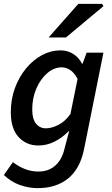

<svg xmlns="http://www.w3.org/2000/svg" viewBox="-21 -764 579 995"><path d="M174 211Q129 211 83 195Q37 179 -1 143L46 76Q73 98 107 111.5Q141 125 178 125Q231 125 265.5 94Q300 63 313 8L338 -87Q303 -51 262.5 -30.5Q222 -10 178 -10Q116 -10 75.5 -53.5Q35 -97 35 -183Q35 -250 56.5 -308Q78 -366 114.5 -410Q151 -454 197 -478.5Q243 -503 293 -503Q329 -503 358.5 -484.5Q388 -466 404 -434H407L428 -491H515L415 7Q395 109 333 160Q271 211 174 211ZM217 -99Q246 -99 281 -116.5Q316 -134 344 -173L381 -355Q364 -387 343 -401Q322 -415 299 -415Q259 -415 224 -385Q189 -355 167.5 -305.5Q146 -256 146 -197Q146 -148 165.5 -123.5Q185 -99 217 -99ZM231 -570 385 -744H508L515 -732L321 -570Z"/></svg>

Font: Source Sans 3 Semibold
Style: Italic
Weight: 600
Italic angle: -11°
Designer: Paul D. Hunt
Foundry: Adobe
Version: Version 3.052;hotconv 1.1.0;makeotfexe 2.6.0